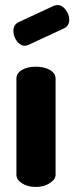

<svg xmlns="http://www.w3.org/2000/svg" viewBox="-20 -740 294 760"><path d="M122 -476Q155 -476 177.5 -463Q200 -450 200 -429V-48Q200 -30 177 -15Q154 0 122 0Q89 0 67 -14.5Q45 -29 45 -48V-429Q45 -450 66.5 -463Q88 -476 122 -476ZM234 -628 94 -563Q84 -559 79 -559Q60 -559 46.5 -577.5Q33 -596 33 -617Q33 -642 53 -652L193 -717Q201 -720 207 -720Q226 -720 240 -701.5Q254 -683 254 -662Q254 -638 234 -628Z"/></svg>

Font: Dosis
Style: ExtraBold
Weight: 800
Designer: EdgarTolentino, PabloImpallari, IginoMarini
Foundry: EdgarTolentino, PabloImpallari, IginoMarini
Version: Version 1.007